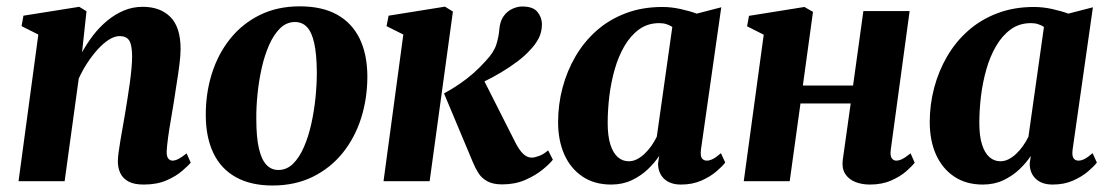

<svg xmlns="http://www.w3.org/2000/svg" viewBox="-20 -572 3500 606"><path d="M239 -407Q254.5 -435 274.2 -460.8Q294 -486.5 318.5 -506.8Q343 -527 371 -538.8Q399 -550.5 430.5 -550.5Q486 -550.5 518 -518.2Q550 -486 550 -417Q550 -397 546.2 -367.5Q542.5 -338 537.2 -305.8Q532 -273.5 528 -246Q524 -220.5 519 -192.2Q514 -164 510.5 -138Q507 -112 506 -94Q506 -76.5 511.8 -70.8Q517.5 -65 524 -65Q532.5 -65 543 -70.2Q553.5 -75.5 569 -88L582 -58.5Q574.5 -49.5 555.2 -32.8Q536 -16 505.8 -2.8Q475.5 10.5 433.5 10.5Q403 10.5 385.2 0.8Q367.5 -9 359.8 -25.5Q352 -42 352 -62Q352 -73 354.2 -90.5Q356.5 -108 360.2 -129.8Q364 -151.5 368 -174.5Q372 -197.5 375.5 -218Q379 -240 382.8 -263.5Q386.5 -287 389.8 -310.5Q393 -334 395 -355.8Q397 -377.5 397 -395Q396.5 -419 392.8 -432.5Q389 -446 380.5 -452Q372 -458 357.5 -458Q341.5 -458 323.8 -446.8Q306 -435.5 288.5 -416.2Q271 -397 255.5 -373.2Q240 -349.5 228.5 -324L184 0H38.5L101 -463L48 -489.5L54 -522.5L230 -550.5L253 -536.5Z M926 -552Q996.5 -552 1043.5 -526Q1090.5 -500 1114.8 -450.8Q1139 -401.5 1139.5 -331.5Q1139.5 -261.5 1119.8 -199.2Q1100 -137 1061.5 -89.2Q1023 -41.5 967.2 -14Q911.5 13.5 840 13.5Q771.5 13.5 724.5 -12.8Q677.5 -39 653.8 -88.2Q630 -137.5 629.5 -206.5Q629 -277.5 648.8 -340Q668.5 -402.5 707 -450.2Q745.5 -498 800.8 -525Q856 -552 926 -552ZM911 -502.5Q884.5 -502.5 864.2 -482.8Q844 -463 829.5 -430.2Q815 -397.5 806 -357.2Q797 -317 792.8 -275Q788.5 -233 789 -195.5Q789 -139.5 797 -104.2Q805 -69 820.5 -52.2Q836 -35.5 858.5 -35.5Q885 -35.5 905 -55.2Q925 -75 939.2 -107.8Q953.5 -140.5 962.5 -181Q971.5 -221.5 975.8 -263.8Q980 -306 980 -344Q979.5 -401 971.8 -435.8Q964 -470.5 949 -486.5Q934 -502.5 911 -502.5Z M1190.5 0 1253 -463 1200 -489.5 1206.5 -522.5 1384.5 -551 1409.5 -535.5 1336 0ZM1565 10Q1536 10 1518.2 0.2Q1500.5 -9.5 1490.2 -25.5Q1480 -41.5 1472.5 -60L1381.5 -277Q1408.5 -292 1431.5 -307.8Q1454.5 -323.5 1474.5 -341.2Q1494.5 -359 1512.5 -379Q1539 -407 1546.8 -432.2Q1554.5 -457.5 1556 -479.5Q1558 -504.5 1569.2 -520.5Q1580.5 -536.5 1596.8 -544Q1613 -551.5 1628.5 -551.5Q1662 -551.5 1676 -534.8Q1690 -518 1690.5 -496Q1690.5 -470 1679.5 -449.8Q1668.5 -429.5 1653 -414Q1637 -396 1612.8 -377.8Q1588.5 -359.5 1560.8 -343Q1533 -326.5 1505.2 -313.2Q1477.5 -300 1454 -290.5L1497 -339L1607 -121.5Q1619 -98 1631.5 -86.2Q1644 -74.5 1658 -74.5Q1667.5 -74.5 1682 -80Q1696.5 -85.5 1710 -97.5L1725 -68Q1715 -55 1692.8 -36.8Q1670.5 -18.5 1638 -4.2Q1605.5 10 1565 10Z M2192.5 -100.5Q2190 -80.5 2195.2 -72.8Q2200.5 -65 2211 -65Q2219.5 -65 2230 -70.2Q2240.5 -75.5 2255.5 -88.5L2269 -59Q2260.5 -47.5 2241.2 -31Q2222 -14.5 2193.8 -2Q2165.5 10.5 2129.5 10.5Q2095 10.5 2076 -7.8Q2057 -26 2057 -56L2060.5 -80Q2046.5 -58.5 2024.8 -37.8Q2003 -17 1974 -3.2Q1945 10.5 1909 10.5Q1856 10.5 1818.5 -14.8Q1781 -40 1761.2 -84.2Q1741.5 -128.5 1741.5 -186.5Q1741.5 -242 1755.5 -295Q1769.5 -348 1796.5 -394.2Q1823.5 -440.5 1863.2 -475.5Q1903 -510.5 1955 -530.2Q2007 -550 2070.5 -550Q2099 -550 2128.2 -543.5Q2157.5 -537 2179 -529L2256.5 -549ZM2102 -487Q2094.5 -492 2084.2 -495.5Q2074 -499 2061 -499Q2024.5 -499 1997.5 -479.5Q1970.5 -460 1951.2 -427.2Q1932 -394.5 1920.2 -353.2Q1908.5 -312 1903.2 -268.5Q1898 -225 1898 -184Q1898 -142.5 1906.5 -115.8Q1915 -89 1930 -76Q1945 -63 1964.5 -63Q1977.5 -63 1990 -69.2Q2002.5 -75.5 2014 -86.2Q2025.5 -97 2035.5 -111Q2045.5 -125 2053 -140.5Z M2791.5 -99.5Q2789 -80.5 2794.5 -72.8Q2800 -65 2808.5 -65Q2817.5 -65 2827.2 -69.8Q2837 -74.5 2854 -88L2867 -58.5Q2859.5 -48.5 2841 -32Q2822.5 -15.5 2793.2 -2.5Q2764 10.5 2725.5 10.5Q2699.5 10.5 2678.8 2Q2658 -6.5 2647.2 -24Q2636.5 -41.5 2640 -67.5L2665 -245.5H2506.5L2472.5 0H2327.5L2390.5 -462.5L2338 -489L2344 -522L2519 -550L2546 -534.5L2514 -302H2672.5L2705 -537H2851Z M3365.5 -100.5Q3363 -80.5 3368.2 -72.8Q3373.5 -65 3384 -65Q3392.5 -65 3403 -70.2Q3413.5 -75.5 3428.5 -88.5L3442 -59Q3433.5 -47.5 3414.2 -31Q3395 -14.5 3366.8 -2Q3338.5 10.5 3302.5 10.5Q3268 10.5 3249 -7.8Q3230 -26 3230 -56L3233.5 -80Q3219.5 -58.5 3197.8 -37.8Q3176 -17 3147 -3.2Q3118 10.5 3082 10.5Q3029 10.5 2991.5 -14.8Q2954 -40 2934.2 -84.2Q2914.5 -128.5 2914.5 -186.5Q2914.5 -242 2928.5 -295Q2942.5 -348 2969.5 -394.2Q2996.5 -440.5 3036.2 -475.5Q3076 -510.5 3128 -530.2Q3180 -550 3243.5 -550Q3272 -550 3301.2 -543.5Q3330.5 -537 3352 -529L3429.5 -549ZM3275 -487Q3267.5 -492 3257.2 -495.5Q3247 -499 3234 -499Q3197.5 -499 3170.5 -479.5Q3143.5 -460 3124.2 -427.2Q3105 -394.5 3093.2 -353.2Q3081.5 -312 3076.2 -268.5Q3071 -225 3071 -184Q3071 -142.5 3079.5 -115.8Q3088 -89 3103 -76Q3118 -63 3137.5 -63Q3150.5 -63 3163 -69.2Q3175.5 -75.5 3187 -86.2Q3198.5 -97 3208.5 -111Q3218.5 -125 3226 -140.5Z"/></svg>

Font: Merriweather 60pt ExtraBold
Style: Italic
Weight: 800
Italic angle: -7.8°
Version: Version 2.101